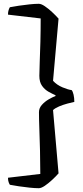

<svg xmlns="http://www.w3.org/2000/svg" viewBox="-20 -820 434 1010"><path d="M184 170Q163 170 135 167Q107 164 79.5 160Q52 156 32 152Q29 148 25.5 138.5Q22 129 22 115L192 95Q192 35 190.5 -26Q189 -87 187 -140.5Q185 -194 185 -230Q185 -251 200 -268Q215 -285 235.5 -297Q256 -309 272 -315V-319Q256 -326 236 -337Q216 -348 201.5 -368Q187 -388 187 -421Q187 -449 189 -495Q191 -541 192.5 -599.5Q194 -658 194 -723L22 -743Q22 -757 25.5 -767.5Q29 -778 32 -782Q52 -786 79.5 -790Q107 -794 135 -797Q163 -800 184 -800Q197 -800 215.5 -787.5Q234 -775 253.5 -757Q273 -739 288 -722L259 -395Q279 -373 309 -360.5Q339 -348 357 -346Q363 -339 367 -322Q371 -305 371 -284Q356 -281 334 -275Q312 -269 291.5 -260.5Q271 -252 259 -241L288 92Q273 109 253.5 127Q234 145 215.5 157.5Q197 170 184 170Z"/></svg>

Font: Texturina Medium
Style: Regular
Weight: 500
Designer: Guillermo Torres Carreño
Foundry: Omnibus-Type
Version: Version 1.003